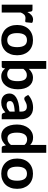

<svg xmlns="http://www.w3.org/2000/svg" viewBox="1118 -1860 749 3025"><g transform="rotate(90 1492.5 -347.5)"><path d="M53.7 0V-484.9H126.5Q145.5 -484.9 153.1 -478Q160.6 -471.2 163.1 -454.1L169.4 -404.8Q191.4 -446.3 220.7 -470.2Q250 -494.1 288.6 -494.1Q320.3 -494.1 340.8 -479L331.5 -386.2Q330.6 -377.4 325.7 -373.8Q320.8 -370.1 312.5 -370.1Q305.2 -370.1 291.5 -372.3Q277.8 -374.5 266.1 -374.5Q249 -374.5 235.6 -369.6Q222.2 -364.7 211.7 -355.2Q201.2 -345.7 192.9 -332Q184.6 -318.4 177.7 -300.8V0Z M612.8 -492.7Q666 -492.7 710 -475.3Q753.9 -458 785.2 -425.5Q816.4 -393.1 833.5 -346.9Q850.6 -300.8 850.6 -243.7Q850.6 -185.5 833.5 -139.2Q816.4 -92.8 785.2 -60.3Q753.9 -27.8 710 -10.3Q666 7.3 612.8 7.3Q559.1 7.3 514.9 -10.3Q470.7 -27.8 439.2 -60.3Q407.7 -92.8 390.6 -139.2Q373.5 -185.5 373.5 -243.7Q373.5 -300.8 390.6 -346.9Q407.7 -393.1 439.2 -425.5Q470.7 -458 514.9 -475.3Q559.1 -492.7 612.8 -492.7ZM612.8 -87.4Q668.9 -87.4 695.8 -126.7Q722.7 -166 722.7 -242.7Q722.7 -319.3 695.8 -358.6Q668.9 -397.9 612.8 -397.9Q555.7 -397.9 528.6 -358.6Q501.5 -319.3 501.5 -242.7Q501.5 -166 528.6 -126.7Q555.7 -87.4 612.8 -87.4Z M941.4 0V-701.7H1065.4V-427.7Q1093.8 -457 1128.4 -474.9Q1163.1 -492.7 1206.5 -492.7Q1248 -492.7 1281.2 -476.1Q1314.5 -459.5 1337.9 -428.5Q1361.3 -397.5 1374 -353.5Q1386.7 -309.6 1386.7 -254.9Q1386.7 -195.8 1372.1 -147.5Q1357.4 -99.1 1330.6 -64.7Q1303.7 -30.3 1266.4 -11.5Q1229 7.3 1183.1 7.3Q1160.6 7.3 1142.8 2.9Q1125 -1.5 1109.9 -9.5Q1094.7 -17.6 1082.3 -29.1Q1069.8 -40.5 1058.1 -54.7L1052.7 -23.4Q1050.3 -10.3 1043 -5.1Q1035.6 0 1023.9 0ZM1163.6 -396Q1132.3 -396 1109.4 -382.1Q1086.4 -368.2 1065.4 -341.8V-127.9Q1084 -105 1105.5 -95.7Q1127 -86.4 1151.4 -86.4Q1175.8 -86.4 1195.8 -95.5Q1215.8 -104.5 1229.7 -124.3Q1243.7 -144 1251.2 -175Q1258.8 -206.1 1258.8 -250Q1258.8 -289.1 1252.4 -316.7Q1246.1 -344.2 1234.1 -361.8Q1222.2 -379.4 1204.3 -387.7Q1186.5 -396 1163.6 -396Z M1802.7 0Q1785.2 0 1775.9 -5.1Q1766.6 -10.3 1761.2 -25.9L1750.5 -58.1Q1731.9 -42 1714.8 -29.8Q1697.8 -17.6 1679.4 -9.3Q1661.1 -1 1640.4 3.2Q1619.6 7.3 1594.2 7.3Q1563 7.3 1537.1 -1.2Q1511.2 -9.8 1492.4 -26.4Q1473.6 -43 1463.4 -67.6Q1453.1 -92.3 1453.1 -124.5Q1453.1 -151.4 1466.8 -178.2Q1480.5 -205.1 1513.4 -226.8Q1546.4 -248.5 1601.3 -262.9Q1656.2 -277.3 1738.3 -279.3V-305.2Q1738.3 -352.1 1718.8 -374Q1699.2 -396 1662.6 -396Q1635.3 -396 1617.4 -389.6Q1599.6 -383.3 1585.9 -375.7Q1572.3 -368.2 1560.5 -361.8Q1548.8 -355.5 1534.2 -355.5Q1521.5 -355.5 1512.5 -362.1Q1503.4 -368.7 1498 -377.9L1475.6 -417Q1517.6 -456.1 1568.4 -475.1Q1619.1 -494.1 1678.2 -494.1Q1720.7 -494.1 1754.4 -480.2Q1788.1 -466.3 1811.5 -441.2Q1835 -416 1847.2 -381.3Q1859.4 -346.7 1859.4 -305.2V0ZM1632.8 -77.1Q1666 -77.1 1690.2 -89.1Q1714.4 -101.1 1738.3 -126V-204.1Q1689.9 -202.1 1658 -196Q1626 -189.9 1606.9 -180.4Q1587.9 -170.9 1579.8 -158.2Q1571.8 -145.5 1571.8 -130.9Q1571.8 -101.6 1588.1 -89.4Q1604.5 -77.1 1632.8 -77.1Z M2310.5 0Q2299.3 0 2291.3 -5.6Q2283.2 -11.2 2280.8 -22.5L2270 -65.9Q2241.2 -33.2 2204.1 -12.9Q2167 7.3 2117.2 7.3Q2078.6 7.3 2046.4 -9.3Q2014.2 -25.9 1991 -57.6Q1967.8 -89.4 1954.8 -135.5Q1941.9 -181.6 1941.9 -241.2Q1941.9 -295.4 1956.5 -341.6Q1971.2 -387.7 1998 -421.6Q2024.9 -455.6 2062.7 -474.9Q2100.6 -494.1 2147 -494.1Q2186 -494.1 2213.6 -482.2Q2241.2 -470.2 2263.2 -449.2V-701.7H2387.2V0ZM2160.6 -90.8Q2177.7 -90.8 2192.1 -94.5Q2206.5 -98.1 2218.8 -105Q2231 -111.8 2241.9 -121.8Q2252.9 -131.8 2263.2 -145V-358.9Q2244.6 -382.3 2222.9 -391.4Q2201.2 -400.4 2176.3 -400.4Q2152.3 -400.4 2132.6 -390.9Q2112.8 -381.3 2098.9 -361.8Q2085 -342.3 2077.4 -312.3Q2069.8 -282.2 2069.8 -241.2Q2069.8 -199.7 2076.2 -171.1Q2082.5 -142.6 2094.2 -124.8Q2106 -106.9 2122.8 -98.9Q2139.6 -90.8 2160.6 -90.8Z M2717.3 -492.7Q2770.5 -492.7 2814.5 -475.3Q2858.4 -458 2889.6 -425.5Q2920.9 -393.1 2938 -346.9Q2955.1 -300.8 2955.1 -243.7Q2955.1 -185.5 2938 -139.2Q2920.9 -92.8 2889.6 -60.3Q2858.4 -27.8 2814.5 -10.3Q2770.5 7.3 2717.3 7.3Q2663.6 7.3 2619.4 -10.3Q2575.2 -27.8 2543.7 -60.3Q2512.2 -92.8 2495.1 -139.2Q2478 -185.5 2478 -243.7Q2478 -300.8 2495.1 -346.9Q2512.2 -393.1 2543.7 -425.5Q2575.2 -458 2619.4 -475.3Q2663.6 -492.7 2717.3 -492.7ZM2717.3 -87.4Q2773.4 -87.4 2800.3 -126.7Q2827.1 -166 2827.1 -242.7Q2827.1 -319.3 2800.3 -358.6Q2773.4 -397.9 2717.3 -397.9Q2660.2 -397.9 2633.1 -358.6Q2606 -319.3 2606 -242.7Q2606 -166 2633.1 -126.7Q2660.2 -87.4 2717.3 -87.4Z"/></g></svg>

Font: Carlito
Style: Bold
Weight: 700
Designer: Lukasz Dziedzic
Foundry: tyPoland Lukasz Dziedzic
Version: Version 1.104